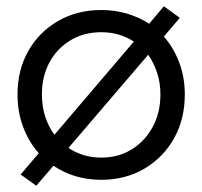

<svg xmlns="http://www.w3.org/2000/svg" viewBox="-20 -565 647 614"><path d="M96 29 46 -7 104 -75Q72 -111 54 -159Q36 -207 36 -263Q36 -341 70.5 -402Q105 -463 166 -498Q227 -533 304 -533Q347 -533 386 -521.5Q425 -510 457 -489L504 -545L555 -508L504 -448Q535 -413 553 -365.5Q571 -318 571 -263Q571 -184 536.5 -122.5Q502 -61 441.5 -25.5Q381 10 304 10Q260 10 221.5 -1.5Q183 -13 151 -35ZM114 -263Q114 -225 124.5 -192.5Q135 -160 154 -134L408 -432Q362 -462 304 -462Q249 -462 206 -436.5Q163 -411 138.5 -366Q114 -321 114 -263ZM304 -61Q359 -61 401.5 -87.5Q444 -114 468.5 -159.5Q493 -205 493 -263Q493 -300 482.5 -332Q472 -364 454 -390L199 -92Q245 -61 304 -61Z"/></svg>

Font: Lexend Light
Style: Regular
Weight: 300
Designer: Bonnie Shaver-Troup, Thomas Jockin
Foundry: Lexend
Version: Version 1.007; ttfautohint (v1.8.3)